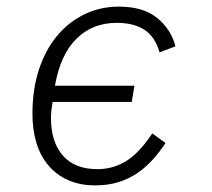

<svg xmlns="http://www.w3.org/2000/svg" viewBox="-20 -548 640 580"><path d="M268 12Q221 12 185.5 -4Q150 -20 126 -48.5Q102 -77 90 -116.5Q78 -156 78 -204Q78 -279 98 -339Q118 -399 153.5 -441Q189 -483 236.5 -505.5Q284 -528 339 -528Q413 -528 455 -493.5Q497 -459 510 -408L462 -390Q448 -438 415.5 -458.5Q383 -479 333 -479Q259 -479 210.5 -430.5Q162 -382 146 -289H386L378 -240H139Q136 -223 135 -212.5Q134 -202 134 -191Q134 -119 170 -78Q206 -37 274 -37Q321 -37 360.5 -61Q400 -85 440 -145L480 -116Q463 -90 442 -66.5Q421 -43 395.5 -25.5Q370 -8 338.5 2Q307 12 268 12Z"/></svg>

Font: IBM Plex Mono Light
Style: Italic
Weight: 300
Italic angle: -9°
Monospace: yes
Designer: Mike Abbink, Paul van der Laan, Pieter van Rosmalen
Foundry: Bold Monday
Version: Version 2.3